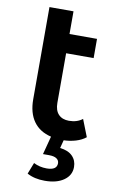

<svg xmlns="http://www.w3.org/2000/svg" viewBox="-97 -703 596 983"><g transform="rotate(10 201.5 -212.0)"><path d="M344 133Q344 176 307 202Q270 228 208 228Q154 228 116 207L139 148Q170 164 207 164Q260 164 260 128Q260 113 247 104Q234 95 207 95H176L201 0Q141 -14 109.5 -58Q78 -102 78 -173V-652H203V-534H346V-434H203V-176Q203 -137 222.5 -116.5Q242 -96 277 -96Q319 -96 347 -118L382 -29Q361 -12 331 -3Q301 6 268 7L257 49Q300 54 322 76.5Q344 99 344 133Z"/></g></svg>

Font: mBank SemiBold
Style: Regular
Weight: 600
Designer: Julieta Ulanovsky
Foundry: Julieta Ulanovsky
Version: Version 7.200